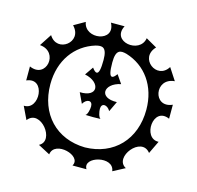

<svg xmlns="http://www.w3.org/2000/svg" viewBox="-116 -889 1087 1059"><g transform="rotate(15 428.0 -360.0)"><path d="M836 -419C731 -372 699 -538 813 -547L768 -616C714 -527 588 -621 665 -700L602 -736C587 -640 414 -667 467 -768H389C442 -667 269 -640 254 -736L191 -700C268 -621 142 -527 88 -616L43 -547C157 -538 125 -372 20 -419V-339C124 -385 136 -196 43 -201L78 -128C140 -209 261 -56 180 -14L248 22C258 -63 428 -17 388 48H468C428 -17 598 -63 608 22L676 -14C595 -56 716 -209 778 -128L813 -201C720 -196 732 -385 836 -339ZM428 -66C264 -69 154 -184 154 -354C154 -490 228 -590 340 -624C375 -633 403 -633 403 -558C403 -506 397 -481 384 -481C377 -481 369 -488 358 -503L325 -455C373 -445 399 -418 399 -394C399 -371 374 -351 322 -353L350 -294C360 -311 373 -319 384 -319C395 -319 403 -310 403 -293C403 -276 396 -245 385 -240L428 -239L471 -240C460 -245 453 -276 453 -293C453 -310 461 -319 472 -319C483 -319 496 -311 506 -294L534 -353C482 -351 457 -371 457 -394C457 -418 483 -445 531 -455L498 -503C487 -488 479 -481 472 -481C459 -481 453 -506 453 -558C453 -633 481 -633 516 -624C628 -590 702 -490 702 -354C702 -184 592 -69 428 -66Z"/></g></svg>

Font: Malebolge Adversarial
Style: Regular
Weight: 400
Designer: Ariel Martín Pérez
Foundry: Tunera Type Foundry
Version: Version 0.007;hotconv 1.0.109;makeotfexe 2.5.65596